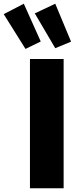

<svg xmlns="http://www.w3.org/2000/svg" viewBox="-116 -1012 406 1032"><path d="M226 -695V0H45V-695ZM12 -992 103 -789 21 -749 -96 -936ZM181 -992 266 -788 181 -753 71 -940Z"/></svg>

Font: Fira Sans Condensed ExtraBold
Style: Regular
Weight: 800
Width: 3
Designer: Carrois Corporate & Edenspiekermann AG
Foundry: Carrois Corporate GbR & Edenspiekermann AG
Version: Version 4.203